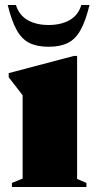

<svg xmlns="http://www.w3.org/2000/svg" viewBox="-20 -752 388 772"><path d="M290 -527V-32.5L327.5 -16.5V0H28V-16.5L71 -34V-369Q62 -380.5 50 -396.2Q38 -412 15 -441.5V-458L276.5 -527ZM175.5 -651.5Q225 -651.5 259.8 -671Q294.5 -690.5 307 -732H340Q324.5 -668.5 304.2 -631.8Q284 -595 253.2 -579.5Q222.5 -564 175.5 -564Q128.5 -564 97.8 -579.5Q67 -595 46.8 -631.8Q26.5 -668.5 11 -732H44Q57 -690.5 91.5 -671Q126 -651.5 175.5 -651.5Z"/></svg>

Font: Newsreader Display ExtraBold
Style: Regular
Weight: 800
Designer: Hugues Gentile
Foundry: Production Type
Version: Version 1.001